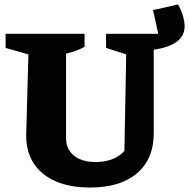

<svg xmlns="http://www.w3.org/2000/svg" viewBox="-20 -825 845 858"><path d="M776 -805Q791 -777 798 -752.5Q805 -728 805 -708Q805 -665 770.5 -639Q736 -613 667 -603V-230Q667 -114 592 -50.5Q517 13 383 13Q247 13 172 -49Q97 -111 97 -218L107 -582L5 -611V-674H358V-616Q341 -606 321.5 -599Q302 -592 275 -585V-209Q275 -159 310 -130Q345 -101 408 -101Q449 -101 481.5 -113.5Q514 -126 536 -151L544 -582L454 -611V-674H687L664 -780Z"/></svg>

Font: Piazzolla Thin Black
Style: Regular
Weight: 900
Version: Version 2.005